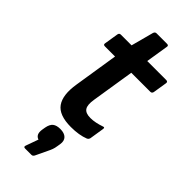

<svg xmlns="http://www.w3.org/2000/svg" viewBox="-277 -667 961 961"><g transform="rotate(45 203.0 -186.5)"><path d="M224 12Q140 12 110 -30.5Q80 -73 94 -159L131 -394H59Q47 -394 49 -405L61 -480Q63 -492 74 -492H150L182 -612Q186 -623 196 -623H270Q283 -623 280 -611L261 -492H395Q408 -492 406 -480L394 -405Q391 -394 381 -394H246L210 -167Q203 -125 215 -107Q227 -89 261 -89Q279 -89 298 -93Q317 -97 334 -103Q348 -109 345 -94L333 -18Q331 -9 322 -4Q282 12 224 12ZM138 250Q126 250 130 238L154 171Q126 162 132 123L135 105Q140 78 154 67Q168 56 194 56Q223 56 237 70Q251 84 247 110L244 128Q242 142 238 153Q234 164 227 178L198 239Q193 250 183 250Z"/></g></svg>

Font: Sofia Sans
Style: Bold Italic
Weight: 700
Italic angle: -9°
Designer: Botio Nikoltchev, Ani Petrova
Foundry: lettersoup
Version: Version 4.101; ttfautohint (v1.8.4.7-5d5b)